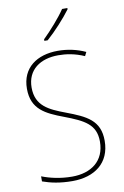

<svg xmlns="http://www.w3.org/2000/svg" viewBox="-103 -1009 693 1077"><g transform="rotate(-10 243.5 -470.5)"><path d="M360 -944V-951H330C299 -905 246 -845 201 -801V-792H220C268 -834 326 -898 360 -944ZM437 -182C437 -298 363 -332 249 -375C159 -409 85 -441 85 -546C85 -648 162 -699 263 -699C307 -699 357 -692 411 -668L422 -690C375 -712 321 -724 265 -724C147 -724 58 -664 58 -544C58 -427 135 -391 236 -353C346 -311 410 -280 410 -182C410 -71 331 -15 223 -15C156 -15 97 -29 51 -47V-18C96 -2 149 10 221 10C345 10 437 -54 437 -182Z"/></g></svg>

Font: Noto Sans Malayalam SemiCondensed Thin
Style: Regular
Weight: 100
Width: 4
Designer: Jelle Bosma - Monotype Design Team
Foundry: Monotype Imaging Inc.
Version: Version 2.104